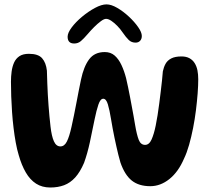

<svg xmlns="http://www.w3.org/2000/svg" viewBox="-20 -853 954 876"><path d="M209.5 2.5Q172 2.5 144.5 -15.2Q117 -33 97.8 -66Q78.5 -99 65.5 -145Q57.5 -171 51.8 -202.8Q46 -234.5 41.8 -269.8Q37.5 -305 35 -341.5Q32.5 -378 31.2 -413.2Q30 -448.5 30 -480Q30 -504 33 -526.5Q36 -549 44.2 -567.5Q52.5 -586 68.8 -596.8Q85 -607.5 112 -607.5Q154.5 -607.5 172.2 -587.2Q190 -567 194 -530.5Q194.5 -500.5 195.8 -473.2Q197 -446 198.2 -420.8Q199.5 -395.5 201.5 -371.2Q203.5 -347 205.5 -323.2Q207.5 -299.5 210.5 -275.5Q215.5 -231.5 226 -208.2Q236.5 -185 255.5 -185Q274 -185 285.2 -207.5Q296.5 -230 306.5 -275.5Q312 -299.5 317.5 -327Q323 -354.5 328.5 -383Q334 -411.5 339.2 -438.8Q344.5 -466 349.5 -489.5Q362 -549.5 386.8 -582.5Q411.5 -615.5 458 -615.5Q485 -615.5 503.2 -599.5Q521.5 -583.5 534.2 -556.2Q547 -529 555.5 -495.5Q560 -476 564.5 -454.5Q569 -433 573.2 -410.8Q577.5 -388.5 581.5 -366.5Q585.5 -344.5 589.5 -323.2Q593.5 -302 596.5 -282.5Q604 -238 613 -215Q622 -192 642 -192Q660.5 -192 671.5 -216.5Q682.5 -241 690.5 -280.5Q695 -302 699 -327.8Q703 -353.5 706.5 -380.5Q710 -407.5 713.2 -434Q716.5 -460.5 719 -484.5Q721.5 -508.5 723 -527.5Q727 -547 735.5 -562.2Q744 -577.5 761.5 -586.5Q779 -595.5 808 -595.5Q829.5 -595.5 844.2 -587.5Q859 -579.5 868 -565.2Q877 -551 880.8 -532.2Q884.5 -513.5 884.5 -491.5Q884.5 -464 881.8 -427.2Q879 -390.5 874 -350Q869 -309.5 861 -269Q853 -228.5 842.8 -192.2Q832.5 -156 819.5 -129Q793.5 -68.5 752.8 -36Q712 -3.5 665.5 -3.5Q613.5 -3.5 581.2 -29.2Q549 -55 529.5 -111.5Q524.5 -128.5 520 -146.5Q515.5 -164.5 511.2 -184Q507 -203.5 502.5 -224Q498 -244.5 494.2 -266Q490.5 -287.5 486.5 -310Q480 -351 472.2 -376.8Q464.5 -402.5 451 -402.5Q438 -402.5 429 -376Q420 -349.5 412 -310Q401 -255 390 -204Q379 -153 363.5 -110Q345.5 -68 323 -43.2Q300.5 -18.5 272.5 -8Q244.5 2.5 209.5 2.5ZM318.5 -654.5Q288.5 -654.5 288.5 -685.5Q288.5 -703 307 -727.8Q325.5 -752.5 354.2 -776.5Q383 -800.5 413.2 -816.8Q443.5 -833 466 -833Q487.5 -833 515 -817Q542.5 -801 568 -777.2Q593.5 -753.5 610.2 -729.5Q627 -705.5 627 -689Q627 -675 619.2 -666.8Q611.5 -658.5 598.5 -658.5Q580 -658.5 567.5 -670.5Q555 -682.5 539.5 -705Q529.5 -720 515.8 -734.2Q502 -748.5 488.2 -757.8Q474.5 -767 464 -767Q454.5 -767 439.8 -756Q425 -745 409.2 -729.2Q393.5 -713.5 380 -697.5Q362 -676.5 349 -665.5Q336 -654.5 318.5 -654.5Z"/></svg>

Font: Gluten Medium
Style: Regular
Weight: 500
Designer: Tyler Finck
Foundry: Etcetera Type Company
Version: Version 1.300